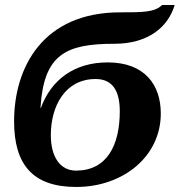

<svg xmlns="http://www.w3.org/2000/svg" viewBox="-20 -734 714 763"><path d="M283 9C468 9 619 -111 619 -283C619 -397 555 -486 408 -486C275 -486 183 -417 142 -304L141 -307C154 -519 243 -560 434 -560C572 -560 649 -629 674 -714H624C595 -685 546 -685 458 -685C150 -685 36 -466 36 -252C36 -80 110 9 283 9ZM282 -56C218 -56 182 -112 182 -197C182 -313 239 -420 360 -420C430 -420 456 -369 456 -292C456 -155 404 -56 282 -56Z"/></svg>

Font: Noto Serif Condensed Extra
Style: Italic
Weight: 800
Width: 3
Italic angle: -12°
Designer: Monotype Design Team
Foundry: Monotype Imaging Inc.
Version: Version 1.901